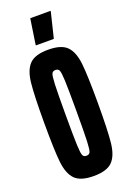

<svg xmlns="http://www.w3.org/2000/svg" viewBox="-168 -941 679 1006"><g transform="rotate(-20 172.0 -437.5)"><path d="M22 -344Q22 -498 29.5 -565.5Q37 -633 68 -664.5Q99 -696 172 -696Q245 -696 276 -664.5Q307 -633 314.5 -565.5Q322 -498 322 -344Q322 -190 314.5 -122.5Q307 -55 276 -23.5Q245 8 172 8Q99 8 68 -23.5Q37 -55 29.5 -122.5Q22 -190 22 -344ZM202 -344Q202 -467 200 -513.5Q198 -560 192.5 -571.5Q187 -583 172 -583Q157 -583 151.5 -571.5Q146 -560 144 -513.5Q142 -467 142 -344Q142 -221 144 -174.5Q146 -128 151.5 -116.5Q157 -105 172 -105Q187 -105 192.5 -116.5Q198 -128 200 -174.5Q202 -221 202 -344ZM120 -739V-744L141 -883H254V-878L220 -739Z"/></g></svg>

Font: Saira Ultra Condensed ExtraBold
Style: Regular
Weight: 800
Width: 1
Designer: Hector Gatti with collaboration of the Omnibus-Type team
Foundry: Omnibus-Type
Version: Version 1.001; ttfautohint (v1.8)